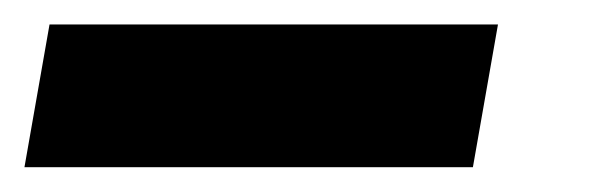

<svg xmlns="http://www.w3.org/2000/svg" viewBox="-82 -20 488 157"><path d="M325.2 0 304.7 116.7H-62L-41.5 0Z"/></svg>

Font: Roboto Condensed ExtraBold
Style: Italic
Weight: 800
Italic angle: -12°
Designer: Christian Robertson
Foundry: Google
Version: Version 3.008; 2023